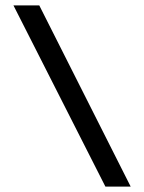

<svg xmlns="http://www.w3.org/2000/svg" viewBox="-20 -650 536 714"><path d="M372 44 30 -630H126L466 44Z"/></svg>

Font: Smooch Sans Thin Black
Style: Regular
Weight: 900
Version: Version 1.010